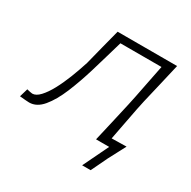

<svg xmlns="http://www.w3.org/2000/svg" viewBox="-184 -633 907 913"><g transform="rotate(30 269.0 -177.0)"><path d="M12 7.5Q8 7.5 -10.2 6.2Q-28.5 5 -40 3.5L-26.5 -42.5Q-18.5 -40.5 -9 -38.5Q0.5 -36.5 4 -36.5Q24 -36.5 45.2 -59.2Q66.5 -82 86.8 -119.5Q107 -157 124.8 -202.5Q142.5 -248 157 -293.5Q170 -345 182.8 -395.2Q195.5 -445.5 208.5 -494.5H535Q522 -438.5 509.8 -385.8Q497.5 -333 482.5 -270L472 -220.5Q462.5 -171 454.2 -128Q446 -85 437.5 -41Q458.5 -41.5 479.2 -41.8Q500 -42 518.5 -42.5Q506 -18.5 493.5 5Q481 28.5 469 51.5Q458.5 73.5 447.8 95.8Q437 118 426.5 140H380L447.5 0H375.5Q388.5 -55.5 400.5 -108Q412.5 -160.5 426 -220.5L436.5 -270Q447 -322.5 455.5 -365.8Q464 -409 473 -453.5H247.5Q235 -410.5 222.2 -366.8Q209.5 -323 196 -278Q173 -201.5 146 -136.5Q119 -71.5 86 -32Q53 7.5 12 7.5Z"/></g></svg>

Font: Commissioner Loud ExtraLight
Style: Italic
Weight: 200
Italic angle: -12°
Designer: Kostas Bartsokas
Foundry: Kostas Bartsokas
Version: Version 1.000; ttfautohint (v1.8.3)